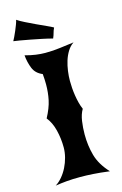

<svg xmlns="http://www.w3.org/2000/svg" viewBox="-141 -1003 677 1068"><g transform="rotate(-15 198.0 -468.5)"><path d="M343 -739Q322 -725 307.5 -701.5Q293 -678 284.5 -650.5Q276 -623 272 -593.5Q268 -564 268 -537Q268 -518 269.5 -496.5Q271 -475 274.5 -452.5Q278 -430 283.5 -408.5Q289 -387 297 -369Q281 -342 275.5 -304Q270 -266 270 -228Q270 -164 286 -106.5Q302 -49 353 6Q299 -1 258.5 -3.5Q218 -6 185 -6Q140 -6 107 -3Q74 0 41 5Q62 -8 80 -29.5Q98 -51 111 -77Q124 -103 131.5 -132Q139 -161 139 -189Q139 -240 127 -288.5Q115 -337 89 -369Q117 -421 126 -464Q135 -507 135 -553Q135 -581 132 -613Q93 -629 79 -663.5Q65 -698 61 -740Q94 -731 122.5 -727Q151 -723 177 -723Q223 -723 262 -728.5Q301 -734 343 -739ZM260 -847Q252 -830 249.5 -819Q247 -808 239 -789Q213 -796 179.5 -803Q146 -810 114.5 -816Q83 -822 57 -826.5Q31 -831 21 -832Q25 -839 32 -853.5Q39 -868 46 -884.5Q53 -901 59 -917Q65 -933 67 -943Q83 -932 111 -918Q139 -904 168 -890.5Q197 -877 222.5 -865.5Q248 -854 260 -847Z"/></g></svg>

Font: New Rocker
Style: Regular
Weight: 400
Designer: Pablo Impallari, Brenda Gallo, Rodrigo Fuenzalida
Foundry: Pablo Impallari, Brenda Gallo, Rodrigo Fuenzalida
Version: Version 1.000; ttfautohint (v0.93) -l 8 -r 50 -G 200 -x 14 -